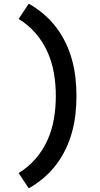

<svg xmlns="http://www.w3.org/2000/svg" viewBox="-20 -861 540 1042"><path d="M136 161 81 78Q133 47 173.5 0Q214 -47 238.5 -102.5Q263 -158 273 -218.5Q283 -279 283 -340Q283 -401 273 -461.5Q263 -522 238.5 -577.5Q214 -633 173.5 -680Q133 -727 81 -758L136 -841Q179 -817 217 -784.5Q255 -752 285 -712.5Q315 -673 336.5 -628Q358 -583 371 -535.5Q384 -488 389.5 -438.5Q395 -389 395 -340Q395 -291 389.5 -241.5Q384 -192 371 -144.5Q358 -97 336.5 -52Q315 -7 285 32.5Q255 72 217 104.5Q179 137 136 161Z"/></svg>

Font: Iosevka Term Curly
Style: Bold
Weight: 700
Designer: Belleve Invis
Foundry: Belleve Invis
Version: Version 32.3.0